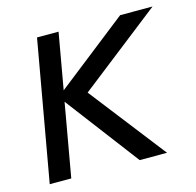

<svg xmlns="http://www.w3.org/2000/svg" viewBox="-86 -643 749 732"><g transform="rotate(-15 288.5 -276.5)"><path d="M108 0H23L121 -553H206L167 -332L449 -553H577L253 -300L486 0H378L159 -289Z"/></g></svg>

Font: Open Sauce One
Style: Italic
Weight: 400
Italic angle: -10°
Designer: Alfredo Marco Pradil
Foundry: Creative Sauce Fz LLC
Version: Version 1.477